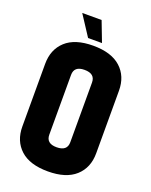

<svg xmlns="http://www.w3.org/2000/svg" viewBox="-157 -930 804 1024"><g transform="rotate(20 244.5 -418.5)"><path d="M35 -524Q35 -606 88 -654.5Q141 -703 244 -703Q347 -703 400.5 -654.5Q454 -606 454 -524V-169Q454 -87 400.5 -38.5Q347 10 244 10Q141 10 88 -38.5Q35 -87 35 -169ZM304 -516Q304 -566 244 -566Q185 -566 185 -516V-177Q185 -127 244 -127Q304 -127 304 -177ZM128 -847H238L282 -732H203Z"/></g></svg>

Font: Khand Black
Style: Regular
Weight: 900
Designer: Sanchit Sawaria and Jyotish Sonowal (Devanagari), Satya Rajpurohit (Latin)
Foundry: Indian Type Foundry
Version: Version 2.000;PS 1.0;hotconv 1.0.79;makeotf.lib2.5.61930